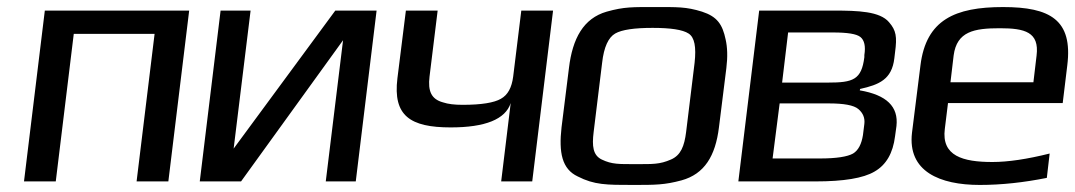

<svg xmlns="http://www.w3.org/2000/svg" viewBox="-20 -514 3046 544"><path d="M457 0 516 -484H107L48 0H138L189 -418H418L367 0Z M663 0 952 -400 903 0H988L1047 -484H930L642 -93L690 -484H605L546 0Z M1257 -153C1355 -153 1412 -176 1427 -222L1400 0H1488L1547 -484H1457L1434 -297C1430 -266 1419 -245 1399 -234C1380 -223 1344 -217 1291 -217C1268 -217 1250 -219 1235 -224C1202 -233 1192 -256 1197 -297L1220 -484H1130L1106 -292C1093 -186 1142 -153 1257 -153Z M2038 -321C2042 -353 2041 -380 2036 -402C2027 -445 2012 -467 1969 -481C1924 -495 1899 -494 1836 -494C1773 -494 1749 -495 1699 -481C1633 -462 1602 -405 1592 -321L1571 -153C1563 -82 1572 -35 1617 -14C1664 10 1698 10 1774 10C1836 10 1863 10 1911 -3C1976 -21 2007 -72 2017 -153ZM1924 -140C1919 -100 1909 -74 1881 -62C1849 -48 1829 -49 1782 -49C1734 -49 1714 -48 1685 -62C1660 -74 1657 -100 1662 -140L1686 -336C1691 -381 1704 -408 1723 -419C1742 -430 1778 -435 1829 -435C1880 -435 1914 -430 1931 -419C1948 -408 1953 -381 1948 -336Z M2514 -349 2516 -366C2522 -410 2519 -428 2499 -451C2473 -482 2411 -484 2343 -484H2131L2072 0H2291C2370 0 2426 -9 2458 -28C2491 -47 2510 -80 2516 -128L2520 -157C2526 -212 2492 -245 2416 -258L2417 -262C2471 -274 2507 -289 2514 -349ZM2326 -280H2196L2213 -422H2340C2381 -422 2407 -418 2418 -409C2429 -400 2433 -383 2429 -358V-352C2421 -288 2397 -280 2326 -280ZM2425 -131C2421 -106 2412 -88 2397 -79C2381 -70 2350 -65 2303 -65H2169L2189 -221H2328C2371 -221 2399 -216 2412 -205C2425 -194 2431 -180 2429 -163Z M2822 -494C2686 -494 2604 -458 2588 -329L2564 -138C2551 -28 2643 10 2756 10C2818 10 2881 3 2946 -10L2954 -79C2890 -63 2836 -55 2792 -55C2708 -55 2647 -72 2657 -149L2666 -222H2991L3004 -329C3020 -458 2955 -494 2822 -494ZM2813 -434C2884 -434 2925 -423 2917 -357L2908 -281H2673L2682 -357C2691 -425 2740 -434 2813 -434Z"/></svg>

Font: Gamestation Display
Style: Italic
Weight: 400
Designer: Jonas Hecksher
Foundry: Jonas Hecksher, Playtypeª, e-types AS
Version: Version 1.003